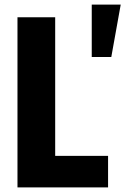

<svg xmlns="http://www.w3.org/2000/svg" viewBox="-20 -815 545 835"><path d="M379 -795H505L464 -567H379ZM56 -740H220V-137H450V0H56Z"/></svg>

Font: Encode Sans Compressed
Style: ExtraBold
Weight: 800
Designer: Pablo Impallari, Andres Torresi
Foundry: Pablo Impallari, Andres Torresi
Version: Version 1.000; ttfautohint (v1.00) -l 8 -r 50 -G 200 -x 14 -